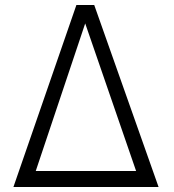

<svg xmlns="http://www.w3.org/2000/svg" viewBox="-20 -748 695 768"><path d="M33.7 0 285.6 -728H356.9L614.3 0ZM123 -64H524.4L320.8 -654.3Z"/></svg>

Font: Comme Light
Style: Regular
Weight: 300
Version: Version 1.000;gftools[0.9.27]